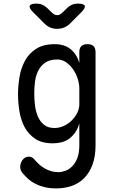

<svg xmlns="http://www.w3.org/2000/svg" viewBox="-20 -805 640 1065"><path d="M420 -120Q411 -90 396.5 -69.5Q382 -49 363.5 -35.5Q345 -22 322 -16Q299 -10 273 -10Q213 -10 175.5 -35Q138 -60 117 -99Q96 -138 88 -186.5Q80 -235 80 -281Q80 -328 88 -377Q96 -426 118 -467Q140 -508 180 -534Q220 -560 283 -560Q338 -560 372 -532Q406 -504 420 -456V-515Q420 -538 431 -549Q442 -560 465 -560Q488 -560 499 -549Q510 -538 510 -515V0Q510 63 493 108.5Q476 154 446.5 183.5Q417 213 377 226.5Q337 240 292 240Q257 240 229 233.5Q201 227 178 215.5Q155 204 137.5 188.5Q120 173 106 156Q98 147 95 138Q92 129 92 120Q92 112 95 102Q98 92 104 83.5Q110 75 119 69.5Q128 64 139 64Q150 64 158 68.5Q166 73 173 82Q184 95 198 107.5Q212 120 228.5 129.5Q245 139 264 144.5Q283 150 304 150Q322 150 342.5 142.5Q363 135 380.5 117.5Q398 100 409 71.5Q420 43 420 0ZM282 -95Q309 -95 334 -106.5Q359 -118 378 -137Q397 -156 408.5 -179Q420 -202 420 -226V-316Q420 -340 411 -368Q402 -396 386 -419.5Q370 -443 347.5 -459Q325 -475 298 -475Q255 -475 230 -457Q205 -439 191.5 -411.5Q178 -384 174 -351Q170 -318 170 -287Q170 -255 174 -221Q178 -187 190 -159Q202 -131 224 -113Q246 -95 282 -95ZM183 -785Q200 -785 214 -779Q228 -773 240 -762L268 -735Q282 -721 297 -721Q312 -721 326 -735L353 -761Q365 -773 379.5 -779Q394 -785 411 -785Q445 -785 450 -773Q455 -761 431 -737L369 -675Q354 -660 336 -652.5Q318 -645 297 -645Q276 -645 258.5 -652.5Q241 -660 226 -675L163 -738Q140 -761 145 -773Q150 -785 183 -785Z"/></svg>

Font: Maple Mono
Style: Regular
Weight: 400
Monospace: yes
Designer: subframe7536
Version: Version 7.300